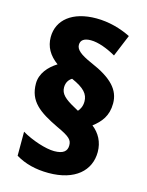

<svg xmlns="http://www.w3.org/2000/svg" viewBox="-117 -840 712 927"><g transform="rotate(15 238.5 -376.5)"><path d="M47 -388C47 -299 103 -259 201 -212C269 -181 280 -167 280 -140C280 -112 262 -95 216 -95C174 -95 103 -118 52 -148V-28C98 0 153 14 217 14C349 14 421 -52 421 -145C421 -195 399 -235 363 -263C402 -293 432 -328 432 -391C432 -458 388 -507 280 -553C220 -579 199 -599 199 -622C199 -646 217 -658 250 -658C287 -658 334 -640 376 -616L421 -725C371 -750 311 -767 248 -767C129 -767 58 -709 58 -623C58 -575 80 -536 124 -504C82 -478 47 -438 47 -388ZM183 -405C183 -430 195 -446 210 -455C274 -427 296 -401 296 -364C296 -341 287 -324 277 -313L259 -323C205 -352 183 -373 183 -405Z"/></g></svg>

Font: Noto Sans Telugu SemiCondensed Black
Style: Regular
Weight: 900
Width: 4
Designer: Jelle Bosma - Monotype Design Team
Foundry: Monotype Imaging Inc.
Version: Version 2.005